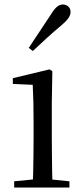

<svg xmlns="http://www.w3.org/2000/svg" viewBox="-20 -838 372 858"><path d="M43.3 0V-27.8L153.1 -38.6H184.5L290.3 -27.8V0ZM126.3 0Q127.3 -24.4 128.2 -65.3Q129.1 -106.3 129.6 -150.7Q130.1 -195.1 130.1 -228.5V-288.8Q130.1 -339.6 129.2 -380.6Q128.3 -421.6 126.3 -458.9L37.3 -463V-488.6L201.7 -528L213.9 -519.8L211.5 -380.2V-228.5Q211.5 -195.1 212 -150.7Q212.5 -106.3 213.1 -65.3Q213.7 -24.4 214.7 0ZM108.6 -624Q132.7 -660.9 157.2 -697.4Q181.6 -734 207.1 -772.8Q222.3 -797.6 234.6 -807.7Q246.9 -817.9 261.6 -817.9Q274.5 -817.9 284.9 -809.1Q295.3 -800.3 295.3 -783.8Q295.3 -771.1 285.5 -756.9Q275.7 -742.7 252.4 -723.1Q219.5 -695.8 188.6 -667.5Q157.6 -639.2 126.7 -610.1Z"/></svg>

Font: Noto Serif HK ExtraLight
Style: Regular
Weight: 200
Designer: Ryoko NISHIZUKA 西塚涼子 (kana & ideographs); Frank Grießhammer (Latin, Greek & Cyrillic); Wenlong ZHANG 张文龙 (bopomofo); San
Foundry: Adobe
Version: Version 2.002-H1;hotconv 1.1.0;makeotfexe 2.6.0